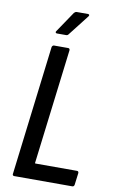

<svg xmlns="http://www.w3.org/2000/svg" viewBox="-98 -942 589 992"><g transform="rotate(10 197.0 -445.5)"><path d="M42 -10 125 -690Q126 -694 129 -697Q132 -700 136 -700H210Q219 -700 219 -690L145 -87Q144 -86 145 -84.5Q146 -83 148 -83H365Q374 -83 374 -73L366 -10Q364 0 355 0H50Q46 0 43.5 -3Q41 -6 42 -10ZM135 -776 208 -884Q215 -891 221 -891H280Q286 -891 287.5 -887.5Q289 -884 285 -879L200 -770Q196 -764 188 -764H140Q135 -764 133 -767.5Q131 -771 135 -776Z"/></g></svg>

Font: Barlow Condensed Medium
Style: Italic
Weight: 500
Width: 3
Italic angle: -7°
Designer: Jeremy Tribby
Foundry: Tribby Type
Version: Version 1.408